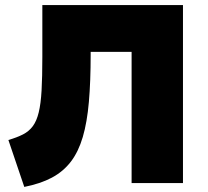

<svg xmlns="http://www.w3.org/2000/svg" viewBox="-20 -720 816 755"><path d="M75.5 15 13 -169.5Q47 -179.5 70.5 -191.5Q94 -203.5 109 -223.8Q124 -244 132.2 -277.8Q140.5 -311.5 143.5 -364.5Q146.5 -417.5 146.5 -496V-700H699.5V0H497.5V-516H336.5V-506Q336.5 -399.5 329.5 -319.2Q322.5 -239 305.5 -181.2Q288.5 -123.5 258.8 -84.5Q229 -45.5 184 -21.5Q139 2.5 75.5 15Z"/></svg>

Font: Geologica Black
Style: Regular
Weight: 900
Designer: Sindre Bremnes, Frode Helland
Foundry: Monokrom Skriftforlag AS
Version: Version 1.010;gftools[0.9.28]